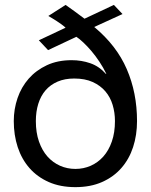

<svg xmlns="http://www.w3.org/2000/svg" viewBox="-20 -751 614 782"><path d="M272 -505.9Q312 -505.9 347.9 -493.4Q383.8 -481 411.1 -450.2H413.1Q400.9 -475.6 385 -499.5Q369.1 -523.4 352.3 -543.2Q335.4 -563 319.3 -578.1Q303.2 -593.3 291 -601.1L175.8 -546.9L138.2 -586.9L247.1 -638.2Q239.3 -645.5 230 -652.1Q220.7 -658.7 211.2 -665Q201.7 -671.4 192.9 -676.5Q184.1 -681.6 176.8 -686L247.1 -731Q261.2 -721.2 282.5 -705.8Q303.7 -690.4 324.2 -674.8L443.8 -731L479 -693.8L363.8 -641.1Q454.6 -565.9 496.3 -469.5Q538.1 -373 538.1 -257.8Q538.1 -200.7 522 -151.6Q505.9 -102.5 474.1 -66.4Q442.4 -30.3 395.5 -9.5Q348.6 11.2 287.1 11.2Q225.6 11.2 178.7 -9.5Q131.8 -30.3 100.1 -66.4Q68.4 -102.5 52.2 -151.6Q36.1 -200.7 36.1 -257.8Q36.1 -306.6 51.5 -351.6Q66.9 -396.5 96.9 -430.7Q127 -464.8 170.9 -485.4Q214.8 -505.9 272 -505.9ZM282.2 -431.2Q243.7 -431.2 214.4 -418.5Q185.1 -405.8 165.5 -383.1Q146 -360.4 136 -328.4Q126 -296.4 126 -257.8Q126 -210.9 138.7 -174.6Q151.4 -138.2 173.3 -113.5Q195.3 -88.9 224.6 -75.9Q253.9 -63 287.1 -63Q320.3 -63 349.6 -75.9Q378.9 -88.9 400.9 -113.5Q422.9 -138.2 435.5 -174.6Q448.2 -210.9 448.2 -257.8Q448.2 -292.5 438.7 -324Q429.2 -355.5 408.9 -379.2Q388.7 -402.8 357.4 -417Q326.2 -431.2 282.2 -431.2Z"/></svg>

Font: XB Khoramshahr
Style: Regular
Weight: 400
Designer: Behnam
Foundry: Irmug
Version: Version 8.005 2009